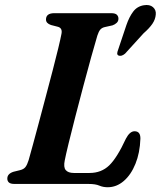

<svg xmlns="http://www.w3.org/2000/svg" viewBox="-20 -754 659 787"><path d="M343 0H40Q22.5 0 16 -6.5Q9.5 -13 10 -23Q10.5 -42 35.5 -50L62 -56.5Q77 -60 84.2 -69.2Q91.5 -78.5 97.5 -98Q103.5 -119.5 114.8 -160.5Q126 -201.5 139.8 -253.2Q153.5 -305 168.2 -360.2Q183 -415.5 196.2 -466.5Q209.5 -517.5 219 -557Q228.5 -596.5 232 -615.5Q236.5 -638.5 218 -644L189 -651.5Q168.5 -658.5 168.5 -674Q168.5 -700 203 -700H435.5Q452.5 -700 459 -693.5Q465.5 -687 465.5 -677.5Q465.5 -667 458.2 -660.2Q451 -653.5 441 -650L409.5 -643Q398 -640.5 391.2 -632.8Q384.5 -625 379 -608Q369 -575 353.8 -520Q338.5 -465 321.5 -400.8Q304.5 -336.5 288.5 -274.8Q272.5 -213 261 -165.5Q249.5 -118 245.5 -97Q239.5 -68.5 249.5 -56.8Q259.5 -45 283 -45H347Q395.5 -45 427.8 -76.2Q460 -107.5 496 -185.5Q512 -216 531.5 -216Q556 -216 555.5 -185.5Q553.5 -127.5 535.2 -82.5Q517 -37.5 487.2 -12Q457.5 13.5 421.5 13.5Q402.5 13.5 387 6.8Q371.5 0 343 0ZM498 -651Q509.5 -684.5 525.8 -706.2Q542 -728 569.5 -732.5Q593.5 -736.5 607 -724.8Q620.5 -713 618.5 -694.5Q617 -674.5 604.5 -656.2Q592 -638 568.5 -617.5L492.5 -534Q477.5 -521.5 465.5 -526.5Q460 -529.5 460.5 -535.8Q461 -542 464 -549.5Z"/></svg>

Font: Fraunces 9pt S000 SemiBold
Style: Italic
Weight: 600
Italic angle: -16°
Version: Version 1.000; ttfautohint (v1.8.3)